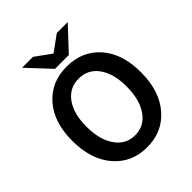

<svg xmlns="http://www.w3.org/2000/svg" viewBox="-234 -989 1141 1141"><g transform="rotate(-45 337.0 -418.0)"><path d="M336.9 12.2Q208 12.2 128.4 -80.3Q48.8 -172.9 48.8 -330.1Q48.8 -485.8 128.2 -575.9Q207.5 -666 336.9 -666Q466.8 -666 546.4 -576.2Q626 -486.3 626 -330.1Q626 -172.9 546.1 -80.3Q466.3 12.2 336.9 12.2ZM505.9 -330.1Q505.9 -439 460.2 -502Q414.6 -564.9 336.9 -564.9Q259.3 -564.9 213.6 -502Q168 -439 168 -330.1Q168 -219.7 213.9 -154.3Q259.8 -88.9 336.9 -88.9Q414.1 -88.9 460 -154.3Q505.9 -219.7 505.9 -330.1ZM278.8 -705.1 145 -848.1H236.8L335 -776.9H338.9L437 -848.1H528.8L395 -705.1Z"/></g></svg>

Font: Source Sans 3 Semibold
Style: Regular
Weight: 600
Designer: Paul D. Hunt
Foundry: Adobe
Version: Version 3.052;hotconv 1.1.0;makeotfexe 2.6.0